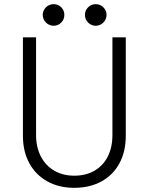

<svg xmlns="http://www.w3.org/2000/svg" viewBox="-20 -900 718 928"><path d="M90.8 -243.2V-719.7H154.3V-247.1Q154.3 -188.5 177.5 -143.8Q200.7 -99.1 242.4 -75Q284.2 -50.8 338.9 -50.8Q395 -50.8 436.8 -75Q478.5 -99.1 501 -143.6Q523.4 -188 523.4 -247.1V-719.7H587.9V-243.2Q587.9 -167.5 557.4 -110.8Q526.9 -54.2 470.5 -23.2Q414.1 7.8 338.9 7.8Q265.1 7.8 209 -23.2Q152.8 -54.2 121.8 -111.1Q90.8 -168 90.8 -243.2ZM390.6 -828.1Q390.6 -849.6 405.8 -864.7Q420.9 -879.9 442.4 -879.9Q464.4 -879.9 479.5 -864.7Q494.6 -849.6 495.1 -828.1Q494.6 -806.2 479.5 -791Q464.4 -775.9 442.4 -775.4Q420.9 -775.9 405.8 -791Q390.6 -806.2 390.6 -828.1ZM186.5 -828.1Q187 -849.6 202.1 -864.7Q217.3 -879.9 239.3 -879.9Q261.2 -879.9 276.1 -864.7Q291 -849.6 291 -828.1Q291 -806.2 276.1 -791Q261.2 -775.9 239.3 -775.4Q217.3 -775.9 202.1 -791Q187 -806.2 186.5 -828.1Z"/></svg>

Font: Reddit Sans Chocolate Light
Style: Regular
Weight: 300
Designer: Stephen Hutchings
Foundry: Reddit
Version: Version 1.013